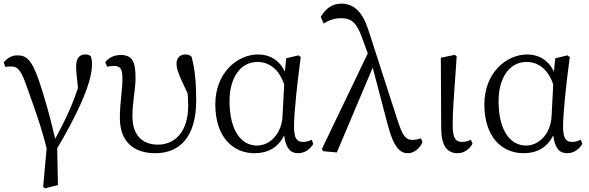

<svg xmlns="http://www.w3.org/2000/svg" viewBox="-20 -827 3236 1054"><path d="M10 -459C21 -462 33 -462 41 -462C80 -462 97 -439 130 -343C165 -244 206 -136 236 -12L217 198L226 207L298 189L294 -13C387 -169 485 -362 485 -472C485 -494 483 -505 479 -517C473 -524 465 -528 447 -528C417 -528 398 -508 398 -462C398 -440 400 -414 408 -344C375 -245 340 -171 283 -65C250 -209 219 -308 196 -378C154 -504 121 -523 77 -523C45 -524 21 -509 0 -484Z M568 -461C579 -463 592 -465 604 -465C645 -465 652 -446 652 -391C652 -330 638 -264 638 -179C638 -46 718 14 832 14C964 14 1057 -71 1057 -277C1057 -366 1052 -436 1032 -515C1024 -524 1012 -528 997 -528C970 -528 949 -510 949 -478C949 -451 957 -424 1010 -314C1012 -288 1013 -267 1013 -247C1013 -107 943 -33 847 -33C762 -33 707 -85 707 -187C707 -275 724 -330 724 -400C724 -489 706 -525 643 -525C605 -525 578 -510 558 -486Z M1531 -191C1527 -93 1462 -28 1391 -28C1304 -28 1240 -110 1240 -273C1240 -393 1295 -487 1394 -487C1460 -487 1514 -443 1540 -363ZM1691 -60C1676 -52 1660 -48 1644 -48C1611 -48 1594 -65 1594 -132C1594 -209 1612 -373 1631 -514L1618 -523L1551 -507L1544 -434C1513 -497 1461 -528 1397 -528C1285 -528 1162 -430 1162 -254C1162 -75 1258 14 1377 14C1450 14 1506 -16 1540 -84C1549 -12 1575 14 1616 14C1654 14 1682 -8 1700 -37Z M2291 -68C2272 -61 2257 -59 2242 -59C2209 -59 2191 -79 2164 -162L2001 -666C1969 -764 1921 -807 1854 -807C1803 -807 1766 -779 1741 -734L1757 -698C1783 -715 1815 -727 1851 -727C1906 -727 1935 -707 1965 -627L1999 -534L1747 -9L1754 3L1829 10L2026 -456L2109 -140C2144 -8 2181 14 2220 14C2251 14 2283 -10 2299 -46Z M2492 14C2530 14 2559 -11 2574 -38L2565 -60C2550 -53 2535 -48 2517 -48C2484 -48 2466 -64 2465 -133C2464 -211 2472 -293 2487 -517L2477 -526L2400 -510L2402 -125C2402 -27 2434 14 2492 14Z M3008 -191C3004 -93 2939 -28 2868 -28C2781 -28 2717 -110 2717 -273C2717 -393 2772 -487 2871 -487C2937 -487 2991 -443 3017 -363ZM3168 -60C3153 -52 3137 -48 3121 -48C3088 -48 3071 -65 3071 -132C3071 -209 3089 -373 3108 -514L3095 -523L3028 -507L3021 -434C2990 -497 2938 -528 2874 -528C2762 -528 2639 -430 2639 -254C2639 -75 2735 14 2854 14C2927 14 2983 -16 3017 -84C3026 -12 3052 14 3093 14C3131 14 3159 -8 3177 -37Z"/></svg>

Font: Shippori Mincho
Style: Regular
Weight: 400
Designer: Bonji Tadano  Ryoko NISHIZUKA  (kana & ideographs); Frank Grießhammer (Latin, Greek & Cyrillic); Wenlong ZHANG  (bopomof
Foundry: Adobe Systems Incorporated
Version: Version 1.003;PS 1.001;hotconv 16.6.54;makeotf.lib2.5.65590